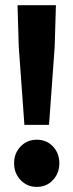

<svg xmlns="http://www.w3.org/2000/svg" viewBox="-20 -721 288 753"><path d="M75.7 -231.3 53.6 -537.1 48.7 -700.6H199.3L194.4 -537.1L172.3 -231.3ZM124 12Q86.3 12 60.8 -14.9Q35.3 -41.8 35.3 -80.4Q35.3 -120.2 60.8 -146.6Q86.3 -173.1 124 -173.1Q162.7 -173.1 187.7 -146.6Q212.7 -120.2 212.7 -80.4Q212.7 -41.8 187.7 -14.9Q162.7 12 124 12Z"/></svg>

Font: Source Sans 3 Variable
Style: Regular
Weight: 200
Designer: Paul D. Hunt
Foundry: Adobe Systems Incorporated
Version: Version 3.026